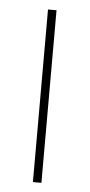

<svg xmlns="http://www.w3.org/2000/svg" viewBox="-44 -556 273 584"><g transform="rotate(5 92.0 -263.5)"><path d="M105 0V-527H79V0Z"/></g></svg>

Font: Noto Sans Oriya Cond Thin
Style: Regular
Weight: 100
Width: 3
Designer: Amélie Bonet and Sol Matas
Foundry: Google LLC
Version: Version 2.006